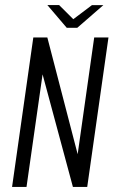

<svg xmlns="http://www.w3.org/2000/svg" viewBox="-20 -739 463 759"><path d="M27.7 0 111.7 -591H167.1L287 -129.4L352.4 -591H408.8L324.8 0H268.2L148.3 -445.1L84.8 0ZM243.8 -629.2 167.3 -718.9H213.8L269.7 -663.1L343.3 -718.6H388.5L285.5 -629.2Z"/></svg>

Font: Alumni Sans Thin
Style: Italic
Weight: 100
Italic angle: -8°
Designer: Robert E. Leuschke
Foundry: Robert E. Leuschke
Version: Version 1.016